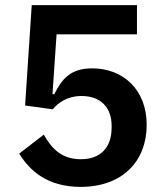

<svg xmlns="http://www.w3.org/2000/svg" viewBox="-20 -718 640 750"><path d="M515 -698H104L78 -306L186 -291C207 -316 242 -343 299 -343C372 -343 416 -299 416 -227V-219C416 -143 374 -96 296 -96C220 -96 182 -138 151 -192L55 -118C97 -50 166 12 295 12C460 12 553 -90 553 -230C553 -369 460 -451 340 -451C256 -451 222 -410 192 -350H185L201 -584H515Z"/></svg>

Font: IBM Plex Thai Looped SemiBold
Style: Regular
Weight: 600
Designer: Mike Abbink, Paul van der Laan, Pieter van Rosmalen, Ben Mitchell, Mark Frömberg
Foundry: Bold Monday
Version: Version 1.0